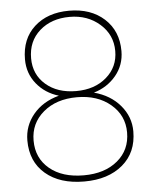

<svg xmlns="http://www.w3.org/2000/svg" viewBox="-52 -765 652 818"><g transform="rotate(-5 273.5 -356.0)"><path d="M481.4 -530.3Q481.4 -470.7 444.6 -426Q407.7 -381.3 349.1 -363.8Q418.9 -345.2 460.4 -296.4Q502 -247.6 502 -185.1Q502 -94.7 440.2 -42.5Q378.4 9.8 275.9 9.8Q171.4 9.8 110.1 -42.5Q48.8 -94.7 48.8 -185.1Q48.8 -248 89.1 -296.6Q129.4 -345.2 199.2 -363.8Q140.6 -381.3 104.7 -426Q68.8 -470.7 68.8 -530.3Q68.8 -618.2 125.2 -669.4Q181.6 -720.7 273.9 -720.7Q366.7 -720.7 424.1 -668.5Q481.4 -616.2 481.4 -530.3ZM475.1 -182.6Q475.1 -255.9 418.9 -303.2Q362.8 -350.6 274.9 -350.6Q186.5 -350.6 130.9 -303.5Q75.2 -256.3 75.2 -182.6Q75.2 -107.4 129.6 -62Q184.1 -16.6 275.9 -16.6Q365.7 -16.6 420.4 -62.3Q475.1 -107.9 475.1 -182.6ZM455.1 -532.7Q455.1 -602.1 402.8 -648.2Q350.6 -694.3 273.9 -694.3Q195.3 -694.3 145.3 -649.9Q95.2 -605.5 95.2 -532.7Q95.2 -463.4 145 -420.2Q194.8 -377 274.9 -377Q354 -377 404.5 -420.7Q455.1 -464.4 455.1 -532.7Z"/></g></svg>

Font: TypoPRO Roboto
Style: Regular
Weight: 250
Designer: Google
Version: Version 2.136; 2016